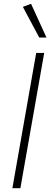

<svg xmlns="http://www.w3.org/2000/svg" viewBox="-20 -988 264 1008"><path d="M45 0 170 -710H212L87 0ZM186 -791 100 -952 143 -968 224 -791Z"/></svg>

Font: Livvic ExtraLight
Style: Italic
Weight: 275
Italic angle: -10°
Designer: Jacques Le Bailly, Baron von Fonthausen
Version: Version 1.001; ttfautohint (v1.8.2)